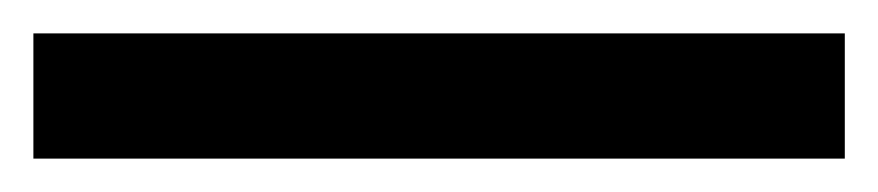

<svg xmlns="http://www.w3.org/2000/svg" viewBox="-23 -855 526 115"><path d="M483 -760V-835H-3V-760Z"/></svg>

Font: Noto Sans Arabic SemCond Med
Style: Regular
Weight: 500
Width: 4
Designer: Monotype Design Team, Nadine Chahine, Nizar Qandah and Khaled Hosny
Foundry: Monotype Imaging Inc.
Version: Version 2.012